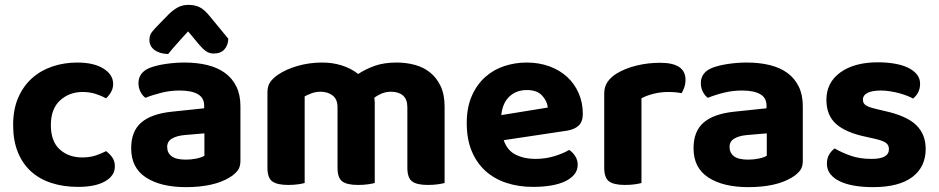

<svg xmlns="http://www.w3.org/2000/svg" viewBox="-20 -753 3857 789"><path d="M319 -375Q265 -375 227 -340.5Q189 -306 189 -239Q189 -172 225.5 -139Q262 -106 318 -106Q350 -106 374.5 -114.5Q399 -123 416 -132Q433 -119 442.5 -104.5Q452 -90 452 -69Q452 -31 412 -8Q372 15 301 15Q241 15 191.5 -1Q142 -17 107 -49Q72 -81 53 -128.5Q34 -176 34 -239Q34 -304 55 -352Q76 -400 112 -432Q148 -464 196 -480Q244 -496 297 -496Q366 -496 405.5 -471Q445 -446 445 -408Q445 -390 436.5 -375Q428 -360 416 -349Q398 -359 373.5 -367Q349 -375 319 -375Z M744 -97Q766 -97 787.5 -101.5Q809 -106 820 -113V-205L738 -198Q706 -195 686.5 -183.5Q667 -172 667 -149Q667 -125 685 -111Q703 -97 744 -97ZM738 -496Q790 -496 832.5 -485.5Q875 -475 905 -453Q935 -431 951.5 -397Q968 -363 968 -317V-91Q968 -65 954.5 -49.5Q941 -34 922 -23Q891 -4 846 6Q801 16 744 16Q641 16 580 -23.5Q519 -63 519 -144Q519 -213 560 -249Q601 -285 686 -294L819 -308V-319Q819 -351 793 -366Q767 -381 718 -381Q680 -381 643.5 -372Q607 -363 578 -351Q566 -359 557.5 -375.5Q549 -392 549 -411Q549 -455 595 -474Q624 -485 662.5 -490.5Q701 -496 738 -496ZM753 -624Q740 -610 729.5 -598.5Q719 -587 709.5 -576Q700 -565 690.5 -554.5Q681 -544 671 -531Q636 -532 615 -547.5Q594 -563 594 -589Q594 -608 604 -621Q614 -634 634 -654L673 -694Q690 -711 709.5 -722Q729 -733 755 -733Q779 -733 799 -724Q819 -715 844 -684L918 -594Q918 -569 903 -551Q888 -533 858 -533Q840 -533 826 -543Q812 -553 798 -570Z M1807 -1Q1796 2 1778 4.5Q1760 7 1738 7Q1693 7 1673.5 -7.5Q1654 -22 1654 -64V-312Q1654 -345 1636 -360.5Q1618 -376 1587 -376Q1567 -376 1549.5 -369Q1532 -362 1518 -351Q1519 -346 1519.5 -341Q1520 -336 1520 -331V-1Q1509 2 1491 4.5Q1473 7 1451 7Q1406 7 1386.5 -7.5Q1367 -22 1367 -64V-312Q1367 -345 1347 -360.5Q1327 -376 1298 -376Q1277 -376 1260 -369.5Q1243 -363 1232 -357V-1Q1222 2 1204 4.5Q1186 7 1164 7Q1119 7 1099 -7.5Q1079 -22 1079 -64V-373Q1079 -399 1090 -415Q1101 -431 1121 -445Q1154 -468 1202.5 -482Q1251 -496 1304 -496Q1346 -496 1383.5 -484.5Q1421 -473 1452 -449Q1482 -469 1520 -482.5Q1558 -496 1610 -496Q1649 -496 1684.5 -486.5Q1720 -477 1747 -455.5Q1774 -434 1790.5 -399.5Q1807 -365 1807 -316Z M2050 -177Q2064 -135 2099 -117.5Q2134 -100 2180 -100Q2222 -100 2259 -111.5Q2296 -123 2319 -137Q2334 -127 2344 -111Q2354 -95 2354 -76Q2354 -53 2340 -36Q2326 -19 2301.5 -7.5Q2277 4 2243.5 9.5Q2210 15 2170 15Q2111 15 2061 -1.5Q2011 -18 1975 -50.5Q1939 -83 1918.5 -132Q1898 -181 1898 -247Q1898 -311 1918.5 -358Q1939 -405 1973.5 -436Q2008 -467 2052.5 -481.5Q2097 -496 2144 -496Q2195 -496 2237.5 -480.5Q2280 -465 2310.5 -437Q2341 -409 2358 -370Q2375 -331 2375 -285Q2375 -253 2358 -237Q2341 -221 2310 -216ZM2145 -383Q2102 -383 2073.5 -356.5Q2045 -330 2040 -280L2231 -311Q2229 -337 2208 -360Q2187 -383 2145 -383Z M2616 -1Q2606 2 2588 4.5Q2570 7 2548 7Q2503 7 2483 -7.5Q2463 -22 2463 -64V-369Q2463 -397 2477 -417Q2491 -437 2516 -452Q2549 -472 2595.5 -483.5Q2642 -495 2693 -495Q2797 -495 2797 -425Q2797 -408 2792 -394Q2787 -380 2781 -370Q2758 -375 2725 -375Q2696 -375 2667 -368Q2638 -361 2616 -349Z M3055 -97Q3077 -97 3098.5 -101.5Q3120 -106 3131 -113V-205L3049 -198Q3017 -195 2997.5 -183.5Q2978 -172 2978 -149Q2978 -125 2996 -111Q3014 -97 3055 -97ZM3049 -496Q3101 -496 3143.5 -485.5Q3186 -475 3216 -453Q3246 -431 3262.5 -397Q3279 -363 3279 -317V-91Q3279 -65 3265.5 -49.5Q3252 -34 3233 -23Q3202 -4 3157 6Q3112 16 3055 16Q2952 16 2891 -23.5Q2830 -63 2830 -144Q2830 -213 2871 -249Q2912 -285 2997 -294L3130 -308V-319Q3130 -351 3104 -366Q3078 -381 3029 -381Q2991 -381 2954.5 -372Q2918 -363 2889 -351Q2877 -359 2868.5 -375.5Q2860 -392 2860 -411Q2860 -455 2906 -474Q2935 -485 2973.5 -490.5Q3012 -496 3049 -496Z M3784 -141Q3784 -67 3729 -25.5Q3674 16 3567 16Q3525 16 3490.5 10Q3456 4 3431 -8Q3406 -20 3392 -38Q3378 -56 3378 -80Q3378 -102 3387 -117.5Q3396 -133 3410 -143Q3439 -126 3476 -113Q3513 -100 3562 -100Q3633 -100 3633 -140Q3633 -157 3620.5 -166Q3608 -175 3578 -182L3538 -191Q3456 -208 3416 -243.5Q3376 -279 3376 -343Q3376 -414 3433.5 -455.5Q3491 -497 3588 -497Q3624 -497 3656 -491.5Q3688 -486 3711 -475Q3734 -464 3747.5 -447.5Q3761 -431 3761 -409Q3761 -389 3753 -373.5Q3745 -358 3732 -348Q3724 -353 3708.5 -359Q3693 -365 3675 -370Q3657 -375 3637 -378Q3617 -381 3600 -381Q3565 -381 3545.5 -371.5Q3526 -362 3526 -343Q3526 -329 3537 -321Q3548 -313 3577 -306L3615 -297Q3706 -277 3745 -239Q3784 -201 3784 -141Z"/></svg>

Font: Baloo Chettan 2
Style: Bold
Weight: 700
Designer: Maithili Shingre, Unnati Kotecha and Ek Type
Foundry: Ek Type
Version: Version 1.640;hotconv 1.0.111;makeotfexe 2.5.65597; ttfautoh